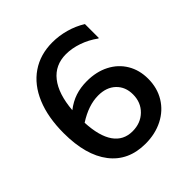

<svg xmlns="http://www.w3.org/2000/svg" viewBox="-192 -850 1004 1004"><g transform="rotate(-45 310.0 -348.0)"><path d="M567 -219Q567 -151 535 -98.5Q503 -46 446 -17Q389 12 317 12Q191 12 122 -77.5Q53 -167 53 -330Q53 -447 88.5 -532Q124 -617 190.5 -662.5Q257 -708 347 -708Q396 -708 444.5 -694.5Q493 -681 535 -655V-552H531Q490 -582 443.5 -598Q397 -614 354 -614Q273 -614 226 -554.5Q179 -495 170 -383Q206 -411 245 -424Q284 -437 331 -437Q401 -437 454.5 -409.5Q508 -382 537.5 -332.5Q567 -283 567 -219ZM453 -217Q453 -273 417 -307.5Q381 -342 320 -342Q248 -342 169 -291Q174 -188 211 -135Q248 -82 315 -82Q375 -82 414 -120Q453 -158 453 -217Z"/></g></svg>

Font: Amiko SemiBold
Style: Regular
Weight: 600
Designer: Pablo Impallari, Rodrigo Fuenzalida, Andres Torresi
Foundry: Impallari Type
Version: Version 1.001; ttfautohint (v1.3)